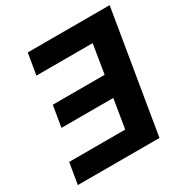

<svg xmlns="http://www.w3.org/2000/svg" viewBox="-167 -862 961 998"><g transform="rotate(-30 313.5 -363.5)"><path d="M626.8 -727.3H135.3L114 -600.5H451.7L423.3 -426.8H112.2L90.9 -300.1H402L373.6 -126.8H37.3L16 0H506Z"/></g></svg>

Font: Magic Ui Pro
Style: Bold Italic
Weight: 700
Italic angle: -9.39999°
Designer: Stefan Endress, Andreas Faust
Version: Version 1.000;FEAKit 1.0